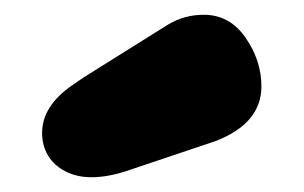

<svg xmlns="http://www.w3.org/2000/svg" viewBox="-20 -795 411 260"><path d="M208 -762Q230 -775 256 -775Q291 -775 312.5 -744Q334 -713 334 -678Q334 -628 272 -604L150 -563Q125 -555 104 -555Q84 -555 68.5 -563Q53 -571 45 -584.5Q37 -598 37 -615Q37 -651 77 -679Q77 -679 93 -690Z"/></svg>

Font: Coiny 2.0
Style: Regular
Weight: 400
Version: Version 1.001 July 11, 2018